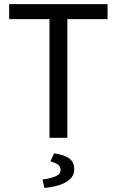

<svg xmlns="http://www.w3.org/2000/svg" viewBox="-20 -676 573 942"><path d="M222.7 0V-582H24.9V-655.8H507.8V-582H310.5V0ZM197.8 246.1 188.5 204.6Q228 199.7 252.7 189Q277.3 178.2 277.3 159.2Q277.3 140.1 262.9 130.6Q248.5 121.1 227.1 115.7L245.6 76.2Q297.4 84 320.8 102.1Q344.2 120.1 344.2 154.3Q344.2 183.6 323.5 202.9Q302.7 222.2 269.3 232.4Q235.8 242.7 197.8 246.1Z"/></svg>

Font: Varta Medium
Style: Regular
Weight: 500
Designer: Joana Correia, Viktoriya Grabowska, Eben Sorkin
Foundry: Sorkin Type Co.
Version: Version 1.004